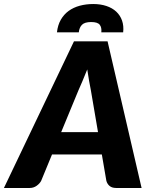

<svg xmlns="http://www.w3.org/2000/svg" viewBox="-66 -934 754 954"><path d="M0 0ZM637.5 0H511.5Q490.5 0 478.8 -9.8Q467 -19.5 462.5 -35.5L440 -166.5H192.5L138.5 -35.5Q131.5 -22 116.2 -11Q101 0 81.5 0H-46.5L301.5 -728.5H468.5ZM238 -277.5H421L385.5 -485.5Q381.5 -505 376.8 -531.5Q372 -558 367.5 -589Q355.5 -558 343.8 -531.2Q332 -504.5 323.5 -484.5ZM397.5 -914Q433.5 -914 462.8 -904.2Q492 -894.5 511.8 -876Q531.5 -857.5 540.5 -831.5Q549.5 -805.5 546 -773.5H437.5Q440 -797.5 429.5 -811Q419 -824.5 387 -824.5Q355 -824.5 341.5 -811Q328 -797.5 325.5 -773.5H217Q221 -809.5 236.2 -836Q251.5 -862.5 275.2 -879.8Q299 -897 330.2 -905.5Q361.5 -914 397.5 -914Z"/></svg>

Font: Lato Black
Style: Italic
Weight: 900
Italic angle: -7°
Designer: Lukasz Dziedzic
Foundry: tyPoland Lukasz Dziedzic
Version: Version 2.007; 2014-02-27